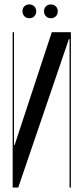

<svg xmlns="http://www.w3.org/2000/svg" viewBox="-20 -844 376 864"><path d="M299 -699V0H293V-668H290L62 0H37V-699H43V-192H46L213 -699ZM81 -793Q81 -807 89.5 -815.5Q98 -824 112 -824Q125 -824 134 -815.5Q143 -807 143 -793Q143 -780 134.5 -771Q126 -762 112 -762Q98 -762 89.5 -771Q81 -780 81 -793ZM178 -793Q178 -807 186.5 -815.5Q195 -824 209 -824Q222 -824 231 -815.5Q240 -807 240 -793Q240 -779 231 -770.5Q222 -762 209 -762Q195 -762 186.5 -771Q178 -780 178 -793Z"/></svg>

Font: Moniqa SemBd Narrow Display
Style: Regular
Weight: 600
Width: 4
Designer: Rajesh Rajput
Foundry: Rajesh Rajput
Version: Version 1.000